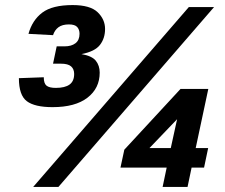

<svg xmlns="http://www.w3.org/2000/svg" viewBox="-20 -738 887 758"><path d="M187.6 -315Q117.2 -315 85.9 -338.5Q54.6 -362 54.6 -429.4L152.8 -433Q152.8 -408.6 163.7 -399.8Q174.6 -391 200.4 -391Q236.4 -391 254.6 -404.2Q272.8 -417.4 272.8 -446Q272.8 -465.2 260.7 -475.9Q248.6 -486.6 220.4 -486.6H189.4L203.8 -555H234.8Q262 -555 278 -567.3Q294 -579.6 294 -604.6Q294 -621 284.8 -631.3Q275.6 -641.6 252 -641.6Q225.8 -641.6 210.8 -630.4Q195.8 -619.2 189.4 -599.2L92.4 -604.4Q107.4 -658.4 147 -688.2Q186.6 -718 266.8 -718Q336 -718 365.4 -689.8Q394.8 -661.6 394.8 -623.6Q394.8 -586.8 374.6 -560.7Q354.4 -534.6 301.6 -524.4Q343.2 -517.2 358.4 -498.1Q373.6 -479 373.6 -451.2Q373.6 -389.6 325.3 -352.3Q277 -315 187.6 -315ZM111 0 725.4 -710H825L210.6 0ZM622 0 638 -76.2H455.6L470.8 -147L692.8 -387H802.4L752.6 -153.4H801.8L785.6 -76.2H736.4L720.4 0ZM570 -153.4H654.2L679.2 -267.4Z"/></svg>

Font: Geist
Style: Italic
Weight: 400
Italic angle: -12°
Designer: Basement.studio, Andrés Briganti, Mateo Zaragoza
Foundry: Basement.studio, Vercel, Andrés Briganti, Guido Ferreyra, Mateo Zaragoza
Version: Version 1.500